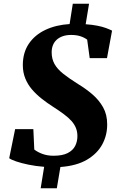

<svg xmlns="http://www.w3.org/2000/svg" viewBox="-20 -879 648 1022"><path d="M196.5 123 215 9Q170.5 5.5 131.8 -2.5Q93 -10.5 66 -19.8Q39 -29 29 -37L60.5 -191.5H157.5L162.5 -83Q180.5 -69 206.5 -59.5Q232.5 -50 265 -50Q312.5 -50 340.2 -64.2Q368 -78.5 380 -102Q392 -125.5 392 -154.5Q392 -178 384.2 -197.5Q376.5 -217 360.8 -234.8Q345 -252.5 320.2 -271Q295.5 -289.5 262 -311Q230.5 -331 201.8 -353.8Q173 -376.5 150.2 -403Q127.5 -429.5 114.5 -461.8Q101.5 -494 101.5 -532.5Q101.5 -599 133.5 -646.2Q165.5 -693.5 221.8 -720Q278 -746.5 350.5 -751L367.5 -859H454L436 -750Q471 -747.5 497.8 -742.2Q524.5 -737 544 -729.8Q563.5 -722.5 576.5 -716L549.5 -569.5H457.5L444 -668Q427.5 -680 406.8 -686.5Q386 -693 358.5 -693Q333 -693 313.5 -686Q294 -679 281 -666.8Q268 -654.5 261.5 -637.8Q255 -621 255 -600.5Q255 -565.5 270.2 -538.2Q285.5 -511 316.8 -486.2Q348 -461.5 395 -432Q436.5 -407 471.8 -376.8Q507 -346.5 528.8 -307.8Q550.5 -269 550.5 -217.5Q551 -160.5 524.8 -111.2Q498.5 -62 443.5 -29.2Q388.5 3.5 301.5 10L282.5 123Z"/></svg>

Font: Merriweather 24pt Black
Style: Italic
Weight: 900
Italic angle: -7.8°
Designer: Eben Sorkin
Foundry: Eben Sorkin
Version: Version 2.101